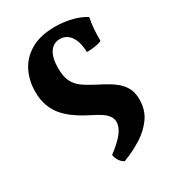

<svg xmlns="http://www.w3.org/2000/svg" viewBox="-175 -563 816 908"><g transform="rotate(-30 233.0 -109.0)"><path d="M236.4 249Q221.8 241.4 211.9 226.6Q202 211.8 199.4 193.4Q247.8 157.8 271.8 126.9Q295.8 96 295.8 68.6Q295.8 48.8 284.1 33.7Q272.4 18.6 253.4 6.5Q234.4 -5.6 212.9 -16.3Q191.4 -27 171.4 -38.2Q147.8 -52 123.7 -69.7Q99.6 -87.4 79.2 -111.5Q58.8 -135.6 46.4 -169Q34 -202.4 34 -247.4Q34 -306.4 58.7 -356.4Q83.4 -406.4 135.4 -436.7Q187.4 -467 268.8 -467Q312.4 -467 355.5 -456.7Q398.6 -446.4 432 -425.6Q425.8 -397.2 423.6 -367.5Q421.4 -337.8 421.4 -300.8Q404.4 -293.2 382 -290.3Q359.6 -287.4 340 -287.4Q337.6 -345.4 315.9 -375.2Q294.2 -405 259.2 -405Q223.2 -405 203.3 -375Q183.4 -345 183.4 -289Q183.4 -244.4 196.2 -217.2Q209 -190 235.3 -170.9Q261.6 -151.8 301.6 -131.4Q333 -115.6 359 -100Q385 -84.4 403.7 -66.4Q422.4 -48.4 432.7 -25.2Q443 -2 443 29.4Q443 87.4 413.3 128.9Q383.6 170.4 336.6 199.8Q289.6 229.2 236.4 249Z"/></g></svg>

Font: Vollkorn
Style: Regular
Weight: 400
Designer: Friedrich Althausen
Foundry: Friedrich Althausen
Version: Version 4.104